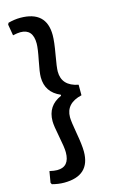

<svg xmlns="http://www.w3.org/2000/svg" viewBox="-121 -705 533 881"><g transform="rotate(-15 145.5 -264.5)"><path d="M70 127Q43 127 13 119L9 111L18 58Q40 63 54 63Q113 63 113 -6Q113 -29 102 -83.5Q91 -138 91 -159Q91 -233 159 -262V-267Q91 -296 91 -368Q91 -391 102 -445Q113 -499 113 -523Q113 -592 54 -592Q40 -592 18 -587L9 -640L13 -648Q43 -656 70 -656Q194 -656 194 -541Q194 -510 183.5 -451.5Q173 -393 173 -373Q173 -305 250 -290V-240Q173 -222 173 -156Q173 -136 183.5 -77.5Q194 -19 194 12Q194 127 70 127Z"/></g></svg>

Font: Alegreya Sans Medium
Style: Regular
Weight: 500
Designer: Juan Pablo del Peral
Foundry: Huerta Tipografica
Version: Version 2.007